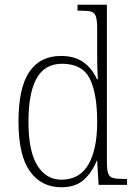

<svg xmlns="http://www.w3.org/2000/svg" viewBox="-20 -780 572 810"><path d="M239 10Q154 10 106 -57.5Q58 -125 58 -267Q58 -409 103.5 -476.5Q149 -544 237 -544Q295 -544 332 -517.5Q369 -491 389 -446H393Q391 -471 390.5 -498Q390 -525 390 -548V-658Q390 -694 384.5 -710.5Q379 -727 364.5 -731Q350 -735 322 -735H307V-760H431V-95Q431 -63 436.5 -48Q442 -33 457.5 -29Q473 -25 503 -25H516V0H396L390 -102H388Q368 -52 333 -21Q298 10 239 10ZM241 -22Q317 -23 353.5 -87Q390 -151 390 -265Q390 -386 358.5 -448.5Q327 -511 242 -511Q169 -511 134.5 -449.5Q100 -388 100 -265Q100 -143 137.5 -82Q175 -21 241 -22Z"/></svg>

Font: Noto Serif Tamil SemiCondensed ExtraLight
Style: Italic
Weight: 200
Width: 4
Italic angle: -12°
Designer: Indian Type Foundry, Tom Grace, and the Monotype Design Team
Foundry: Monotype Imaging Inc.
Version: Version 2.003; ttfautohint (v1.8.4.7-5d5b)